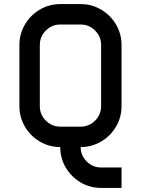

<svg xmlns="http://www.w3.org/2000/svg" viewBox="-20 -720 690 940"><path d="M75 -200V-500Q75 -554 102 -600Q129 -646 175 -673Q221 -700 275 -700H375Q429 -700 475 -673Q521 -646 548 -600Q575 -554 575 -500V-200Q575 -146 548 -100Q521 -54 475 -27Q429 0 375 0Q375 41 404.5 70.5Q434 100 475 100H575V200H475Q420 200 374.5 173Q329 146 302 100.5Q275 55 275 0Q221 0 175 -27Q129 -54 102 -100Q75 -146 75 -200ZM275 -100H375Q416 -100 445.5 -129.5Q475 -159 475 -200V-500Q475 -541 445.5 -570.5Q416 -600 375 -600H275Q234 -600 204.5 -570.5Q175 -541 175 -500V-200Q175 -159 204.5 -129.5Q234 -100 275 -100Z"/></svg>

Font: Monoikos Medium
Style: Regular
Weight: 500
Designer: Brian Krent
Version: Version 0.088